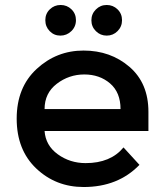

<svg xmlns="http://www.w3.org/2000/svg" viewBox="-20 -743 658 771"><path d="M179.5 -618Q162 -636 162 -662Q162 -688 180 -705.5Q198 -723 223.5 -723Q249 -723 267 -705.5Q285 -688 285 -662Q285 -636 266.5 -618Q248 -600 222.5 -600Q197 -600 179.5 -618ZM408.5 -600Q383 -600 365 -618Q347 -636 347 -661.5Q347 -687 365 -705Q383 -723 408.5 -723Q434 -723 452 -705.5Q470 -688 470 -662Q470 -636 452 -618Q434 -600 408.5 -600ZM576 -217H159Q163 -159 212 -123.5Q261 -88 324 -88Q424 -88 476 -151L540 -81Q454 8 316 8Q204 8 125.5 -66.5Q47 -141 47 -266.5Q47 -392 127 -466Q207 -540 315.5 -540Q424 -540 500 -474.5Q576 -409 576 -294ZM159 -305H464Q464 -372 422 -408Q380 -444 318.5 -444Q257 -444 208 -406.5Q159 -369 159 -305Z"/></svg>

Font: Myanmar Khyay
Style: Regular
Weight: 400
Designer: Danh Hong
Foundry: Google Inc.
Version: Version 1.10 March 4, 2015